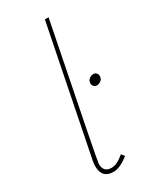

<svg xmlns="http://www.w3.org/2000/svg" viewBox="-192 -799 700 856"><g transform="rotate(-30 158.5 -371.0)"><path d="M126 0Q66 0 66 -62Q66 -74 69 -91L199 -742H218Q85 -77 85 -64Q85 -20 126 -20Q155 -20 192 -52L204 -36Q159 0 126 0ZM253 -371Q243 -371 237.5 -377.8Q232 -384.5 232 -393Q232 -407 242.2 -415Q252.5 -423 264 -423Q274 -423 279.5 -416.2Q285 -409.5 285 -401Q285 -387 274.8 -379Q264.5 -371 253 -371Z"/></g></svg>

Font: Argentum Sans Thin
Style: Italic
Weight: 100
Italic angle: -11°
Designer: Julieta Ulanovsky (font), Cristiano Sobral (main changes and remaster)
Foundry: Julieta Ulanovsky (font), Cristiano Sobral (main changes and remaster)
Version: Version 2.007;June 15, 2022;FontCreator 14.0.0.2814 64-bit; 